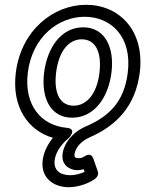

<svg xmlns="http://www.w3.org/2000/svg" viewBox="-20 -548 606 801"><path d="M208 120C213 81 244 46 266 29C266 29 306 -11 257 -15C156 -24 79 -105 96 -245C115 -396 225 -478 333 -478C442 -478 532 -396 513 -245C498 -122 434 -62 339 -21C281 4 246 51 241 95C235 140 271 162 302 162C311 162 321 160 329 158L333 169C314 178 290 183 274 183C229 183 203 161 208 120ZM158 120C149 195 204 233 267 233C302 233 347 220 378 197C387 190 392 178 388 167L369 113C360 88 339 100 333 104C324 110 317 112 308 112C295 112 289 108 291 95C294 73 312 44 354 25C462 -22 545 -102 563 -245C585 -422 476 -528 339 -528C203 -528 68 -422 46 -245C28 -102 97 -3 201 27C182 50 163 82 158 120ZM164 -245C151 -142 189 -57 281 -57C373 -57 432 -141 445 -245C458 -349 419 -434 327 -434C235 -434 177 -349 164 -245ZM214 -245C226 -339 269 -384 321 -384C373 -384 406 -339 395 -245C384 -153 339 -107 287 -107C235 -107 203 -152 214 -245Z"/></svg>

Font: Falling Sky
Style: OuObl
Weight: 400
Designer: Paul D. Hunt
Foundry: Adobe Systems Incorporated
Version: Version 1.02